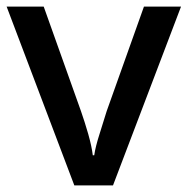

<svg xmlns="http://www.w3.org/2000/svg" viewBox="-20 -559 566 579"><path d="M320.8 0 525.9 -539.1H414.1L301.8 -224.1C295.4 -204.1 288.1 -181.2 280.3 -155.3C272 -129.4 266.6 -107.9 264.2 -90.8H259.8C257.8 -107.9 253.4 -128.9 246.1 -154.8C238.8 -180.2 231.4 -203.1 224.1 -224.1L111.8 -539.1H0L204.1 0Z"/></svg>

Font: Noto Reveo Sans
Style: Regular
Weight: 500
Designer: Monotype Design Team
Foundry: Monotype Imaging Inc.
Version: Version 2.007